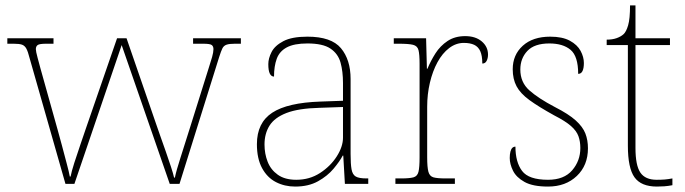

<svg xmlns="http://www.w3.org/2000/svg" viewBox="-20 -677 2523 707"><path d="M89 -463Q83 -487 77 -498Q71 -509 61 -512.5Q51 -516 30 -516H7V-536H177V-516H150Q125 -516 118.5 -511Q112 -506 112 -496Q112 -488 118.5 -464Q125 -440 129 -425L192 -200Q199 -176 208 -141.5Q217 -107 225.5 -75.5Q234 -44 237 -27H240Q243 -44 253.5 -77Q264 -110 276.5 -146Q289 -182 297 -206L411 -536H446L554 -223Q560 -205 570 -177Q580 -149 590.5 -119Q601 -89 609.5 -63Q618 -37 621 -23H624Q629 -48 644.5 -96Q660 -144 679 -205L749 -428Q756 -449 761 -467Q766 -485 766 -496Q766 -506 760 -511Q754 -516 728 -516H691V-536H867V-516H845Q825 -516 814.5 -512.5Q804 -509 799 -499Q794 -489 787 -467L641 0H605L428 -511L254 0H221Z M1067 10Q1028 10 996 -6.5Q964 -23 945 -58Q926 -93 926 -146Q926 -225 982.5 -262Q1039 -299 1160 -303L1243 -306V-371Q1243 -414 1234 -446.5Q1225 -479 1197 -498Q1169 -517 1112 -517Q1063 -517 1036 -502.5Q1009 -488 999 -460.5Q989 -433 989 -395Q979 -395 973.5 -406Q968 -417 968 -441Q968 -462 980 -485.5Q992 -509 1023.5 -525.5Q1055 -542 1112 -542Q1200 -542 1235.5 -499.5Q1271 -457 1271 -386V-110Q1271 -73 1274.5 -53.5Q1278 -34 1290 -27Q1302 -20 1329 -20H1336V0H1250L1244 -104H1242Q1231 -83 1208.5 -56Q1186 -29 1151 -9.5Q1116 10 1067 10ZM1071 -15Q1120 -15 1158.5 -40Q1197 -65 1220 -101Q1243 -137 1243 -170V-283L1157 -280Q1079 -278 1035 -261Q991 -244 972.5 -214.5Q954 -185 954 -145Q954 -111 965.5 -81.5Q977 -52 1003 -33.5Q1029 -15 1071 -15Z M1436 0V-20H1458Q1488 -20 1502.5 -24Q1517 -28 1521 -44.5Q1525 -61 1525 -98V-442Q1525 -477 1521 -492.5Q1517 -508 1501 -512Q1485 -516 1448 -516H1430V-536H1549L1552 -424H1554Q1566 -453 1583.5 -480.5Q1601 -508 1628 -526Q1655 -544 1693 -544Q1731 -544 1754 -524.5Q1777 -505 1777 -476Q1777 -463 1772 -453Q1767 -443 1756 -443Q1756 -472 1748.5 -488.5Q1741 -505 1726 -512Q1711 -519 1688 -519Q1659 -519 1634 -500Q1609 -481 1591 -448Q1573 -415 1563 -372.5Q1553 -330 1553 -284V-98Q1553 -61 1557.5 -44.5Q1562 -28 1576 -24Q1590 -20 1620 -20H1655V0Z M1998 10Q1942 10 1911.5 -7Q1881 -24 1869 -48.5Q1857 -73 1857 -95Q1857 -109 1859.5 -118.5Q1862 -128 1866.5 -132.5Q1871 -137 1878 -137Q1878 -80 1902.5 -47.5Q1927 -15 1998 -15Q2057 -15 2087 -50Q2117 -85 2117 -132Q2117 -156 2110 -175.5Q2103 -195 2082.5 -213Q2062 -231 2021 -252Q1963 -284 1929.5 -308.5Q1896 -333 1882 -359.5Q1868 -386 1868 -422Q1868 -475 1905 -508.5Q1942 -542 2006 -542Q2051 -542 2078.5 -527Q2106 -512 2118 -489.5Q2130 -467 2130 -445Q2130 -426 2125 -415.5Q2120 -405 2109 -405Q2109 -470 2081 -493.5Q2053 -517 2003 -517Q1948 -517 1922 -489.5Q1896 -462 1896 -421Q1896 -374 1929 -344.5Q1962 -315 2023 -283Q2074 -257 2100 -233.5Q2126 -210 2135.5 -185.5Q2145 -161 2145 -131Q2145 -68 2104 -29Q2063 10 1998 10Z M2399 10Q2341 10 2316.5 -24Q2292 -58 2292 -141V-511H2214V-531Q2235 -531 2250.5 -536.5Q2266 -542 2276 -551Q2286 -560 2293 -584Q2300 -608 2300 -657H2320V-536H2447V-511H2320V-132Q2320 -68 2338 -41.5Q2356 -15 2398 -15Q2415 -15 2427.5 -16Q2440 -17 2456 -20V5Q2440 8 2426.5 9Q2413 10 2399 10Z"/></svg>

Font: Noto Serif Khmer Thin
Style: Regular
Weight: 250
Version: Version 2.003